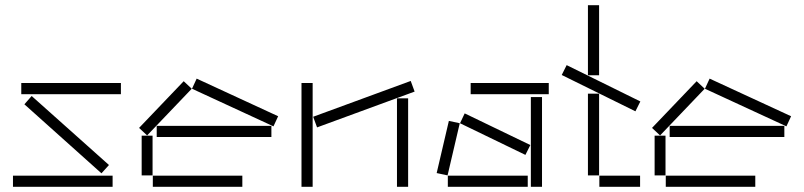

<svg xmlns="http://www.w3.org/2000/svg" viewBox="-20 -720 3099 740"><path d="M62 -357H446V-400H62ZM74 -318 371 -52 400 -84 102 -350ZM30 0H414V-43H30Z M720 -378 1034 -233 1052 -272 738 -417ZM516 -227 547 -198 719 -378 688 -407ZM584 -192H1026V-235H584ZM526 -44H568V-197H526ZM569 0H914V-43H569Z M1187 -270 1202 -229 1578 -367 1563 -408ZM1142 0H1185V-400H1142ZM1510 0H1553V-341H1510Z M1794 -357H2095V-400H1794ZM2026 0H2069V-346H2026ZM1753 -245 2005 -123 2024 -161 1771 -283ZM1663 -53 1705 -44 1752 -245 1710 -254ZM1706 0H2014V-43H1706Z M2246 -430H2289V-700H2246ZM2145 -431 2429 -291 2448 -329 2164 -469ZM2246 -44H2289V-359H2246ZM2290 0H2447V-43H2290Z M2697 -378 3011 -233 3029 -272 2715 -417ZM2493 -227 2524 -198 2696 -378 2665 -407ZM2561 -192H3003V-235H2561ZM2503 -44H2545V-197H2503ZM2546 0H2891V-43H2546Z"/></svg>

Font: Anthony
Style: Regular
Weight: 400
Designer: Sun Young Oh
Foundry: Velvetyne Type Foundry
Version: Version 1.000;hotconv 1.0.109;makeotfexe 2.5.65596